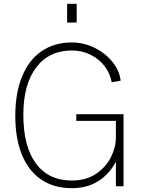

<svg xmlns="http://www.w3.org/2000/svg" viewBox="-20 -974 741 1004"><path d="M60 -368Q60 -489 96 -575.5Q132 -662 198.5 -707Q265 -752 356 -752Q417 -752 473.5 -724.5Q530 -697 567.5 -651Q605 -605 611 -552L564 -544Q556 -590 527 -628Q498 -666 453 -688Q408 -710 356 -710Q236 -710 169 -621Q102 -532 102 -374Q102 -208 168 -119Q234 -30 356 -30Q430 -30 482 -65Q534 -100 560 -152Q586 -204 586 -255V-342H379V-377H626V0H586V-129Q554 -66 495.5 -28Q437 10 355 10Q263 10 196.5 -34.5Q130 -79 95 -164Q60 -249 60 -368ZM381 -856H331V-954H381Z"/></svg>

Font: Morrison Thin
Style: Regular
Weight: 100
Designer: Pablo Impallari, Rodrigo Fuenzalida (Modified by Dan O. Williams)
Version: Version 0.03;June 6, 2019;FontCreator 11.5.0.2425 64-bit; tt